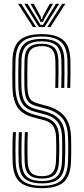

<svg xmlns="http://www.w3.org/2000/svg" viewBox="-20 -987 441 1014"><path d="M201.8 6.8Q123.2 6.8 86.2 -24.5Q49.2 -55.8 46.8 -131.2Q46 -159 45.9 -185Q45.8 -211 46.2 -236.6Q46.8 -262.2 48.2 -289H64Q63 -267.8 62.2 -244Q61.5 -220.2 61.6 -192.6Q61.8 -165 62.8 -131.8Q65 -63.2 97.9 -34.5Q130.8 -5.8 201.8 -5.8Q272.8 -5.8 304.5 -35Q336.2 -64.2 339 -131.8Q340 -152.5 340.2 -174.5Q340.5 -196.5 340.4 -219.4Q340.2 -242.2 339.2 -264.8Q337 -330.8 307.1 -364.6Q277.2 -398.5 224.8 -412.5L171 -427Q150 -432.8 136.5 -443.6Q123 -454.5 116.4 -475.6Q109.8 -496.8 108.8 -533Q108 -566.5 108.4 -599.4Q108.8 -632.2 109.5 -668.2Q110.5 -715.2 132 -735.6Q153.5 -756 201 -756Q243.8 -756 265.4 -736.5Q287 -717 288.5 -667.2Q289.2 -641 289 -602.4Q288.8 -563.8 287.8 -522.5H272Q273 -564.2 273.1 -601.8Q273.2 -639.2 272.5 -666.8Q271.5 -708.2 254.6 -725.9Q237.8 -743.5 201 -743.5Q162.8 -743.5 144.5 -726.2Q126.2 -709 125.2 -667.2Q124.5 -633.5 124.2 -599.9Q124 -566.2 124.5 -533.2Q125.2 -500.2 131 -482Q136.8 -463.8 147.8 -455.2Q158.8 -446.8 174.8 -442.2L228.2 -427.5Q288.2 -411 320.4 -373.1Q352.5 -335.2 355.2 -265.2Q356 -244.2 356.1 -221Q356.2 -197.8 356 -174.8Q355.8 -151.8 354.8 -131.2Q351.8 -57.2 316.2 -25.2Q280.8 6.8 201.8 6.8ZM201.8 -18.5Q138.8 -18.5 109.6 -44.6Q80.5 -70.8 78.5 -132.2Q77.8 -160.5 77.6 -186.1Q77.5 -211.8 78 -237.1Q78.5 -262.5 79.5 -289H95.5Q94.2 -264.8 93.8 -240.1Q93.2 -215.5 93.4 -189.1Q93.5 -162.8 94.2 -132.8Q96.2 -78 121.4 -54.6Q146.5 -31.2 201.8 -31.2Q256.2 -31.2 280.8 -55Q305.2 -78.8 307.2 -132.8Q308.2 -154 308.5 -175.6Q308.8 -197.2 308.6 -219.2Q308.5 -241.2 307.8 -263.5Q306.5 -299.2 295.9 -322.9Q285.2 -346.5 265.6 -360.8Q246 -375 218 -382.5L163.5 -397Q137 -404 118 -417.9Q99 -431.8 88.5 -458.8Q78 -485.8 77 -532Q76.5 -553.5 76.5 -576.5Q76.5 -599.5 76.9 -622.8Q77.2 -646 77.8 -669Q79.2 -729.5 108.1 -755.5Q137 -781.5 201 -781.5Q260.5 -781.5 289.4 -756.2Q318.2 -731 320 -668Q320.8 -642.5 320.6 -602.8Q320.5 -563 319.5 -522.5H303.5Q304.8 -564 304.9 -602.9Q305 -641.8 304.2 -667.8Q302.5 -724.5 277.1 -746.6Q251.8 -768.8 201 -768.8Q145.2 -768.8 120.1 -745.6Q95 -722.5 93.5 -668.5Q92.8 -636.8 92.5 -600.4Q92.2 -564 93 -532.5Q94 -491.5 102.4 -467.5Q110.8 -443.5 127 -430.9Q143.2 -418.2 167.2 -411.8L221.2 -397.5Q268 -385 294.6 -355Q321.2 -325 323.5 -264Q324.5 -239.8 324.6 -217.9Q324.8 -196 324.4 -175.1Q324 -154.2 323 -132.2Q320.8 -72 292.8 -45.2Q264.8 -18.5 201.8 -18.5ZM201.8 -44Q154.8 -44 133.1 -64.6Q111.5 -85.2 110.2 -133.2Q109.5 -159 109.1 -183.8Q108.8 -208.5 109.4 -234.4Q110 -260.2 111.2 -289H126.8Q125.8 -259.5 125.2 -235.1Q124.8 -210.8 125 -186.8Q125.2 -162.8 126 -133.5Q127.2 -92 145.1 -74.2Q163 -56.5 201.8 -56.5Q239.5 -56.5 256.6 -74.5Q273.8 -92.5 275.5 -133.5Q276.5 -157.8 276.9 -178.9Q277.2 -200 277.1 -220.2Q277 -240.5 276 -262.2Q275 -290.2 267.4 -308.2Q259.8 -326.2 245.8 -336.8Q231.8 -347.2 211 -352.8L156.2 -367.2Q120.8 -376.8 96.4 -394.8Q72 -412.8 59.4 -445.5Q46.8 -478.2 45.5 -531.2Q44.8 -560.8 44.9 -595.9Q45 -631 46 -669.8Q48 -744.5 84.9 -775.6Q121.8 -806.8 201 -806.8Q274.8 -806.8 312.1 -776.8Q349.5 -746.8 351.8 -669.2Q352.5 -644.5 352.4 -605.4Q352.2 -566.2 351 -522.5H335.2Q336.5 -563 336.6 -602.4Q336.8 -641.8 336 -668.5Q334 -738.2 301.1 -766.2Q268.2 -794.2 201 -794.2Q129 -794.2 96.4 -765.5Q63.8 -736.8 62 -669.2Q61 -640 60.8 -600.2Q60.5 -560.5 61.2 -531.5Q62.2 -484.5 73 -454.8Q83.8 -425 105.2 -408Q126.8 -391 160 -382L214.5 -367.5Q237.5 -361.8 254.4 -349.9Q271.2 -338 281 -317.1Q290.8 -296.2 291.8 -263Q292.5 -241.8 292.8 -220.2Q293 -198.8 292.8 -177Q292.5 -155.2 291.5 -133.2Q289.5 -85.5 268.8 -64.8Q248 -44 201.8 -44ZM75.5 -966.8H92.5L170.8 -844.2H154.2ZM108.5 -966.8H125.8L179 -879.5L194.5 -855.2H206.5L221.8 -879.5L275 -966.8H292.2L215.5 -844.2H185.2ZM141.2 -966.8H158.5L194.5 -900.2L197.8 -887.5H203.2L206.2 -900.2L242.8 -966.8H260L216.5 -891.5L206.5 -871.2H194.5L184.5 -891.5ZM308.2 -966.8H325.2L246.5 -844.2H230Z"/></svg>

Font: Big Shoulders Inline Text Thin
Style: Regular
Weight: 400
Version: Version 2.002